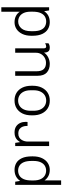

<svg xmlns="http://www.w3.org/2000/svg" viewBox="956 -1716 941 2893"><g transform="rotate(-90 1426.5 -269.5)"><path d="M87 181V-511H135L147 -436Q175 -478 217 -499.5Q259 -521 314 -521Q370 -521 416 -495Q462 -469 489.5 -411Q517 -353 517 -258V-245Q517 -163 489.5 -106Q462 -49 416 -19.5Q370 10 314 10Q260 10 219.5 -11.5Q179 -33 155 -69V181ZM302 -45Q343 -45 376 -65Q409 -85 428.5 -128Q448 -171 448 -236V-262Q448 -338 428.5 -382.5Q409 -427 376 -447Q343 -467 302 -467Q262 -467 228.5 -448Q195 -429 174.5 -384.5Q154 -340 154 -263V-236Q154 -170 174 -127.5Q194 -85 228 -65Q262 -45 302 -45Z M672 0V-511H720L732 -435Q732 -436 739.5 -449Q747 -462 763.5 -479Q780 -496 807.5 -508.5Q835 -521 876 -521Q931 -521 966.5 -498Q1002 -475 1019.5 -437Q1037 -399 1037 -354Q1037 -344 1036 -335.5Q1035 -327 1035 -325H975V-342Q975 -368 965 -396.5Q955 -425 930 -444.5Q905 -464 859 -464Q825 -464 802 -450Q779 -436 765.5 -414Q752 -392 746 -368Q740 -344 740 -325V0Z M1354 10Q1291 10 1241.5 -20.5Q1192 -51 1163.5 -109Q1135 -167 1135 -248V-263Q1135 -346 1164 -403.5Q1193 -461 1243 -491Q1293 -521 1356 -521H1362Q1426 -521 1475.5 -490.5Q1525 -460 1553 -402.5Q1581 -345 1581 -263V-248Q1581 -167 1552 -109Q1523 -51 1473.5 -20.5Q1424 10 1360 10ZM1358 -44Q1401 -44 1436 -65Q1471 -86 1492 -129Q1513 -172 1513 -235V-276Q1513 -340 1492 -382.5Q1471 -425 1436 -446Q1401 -467 1358 -467Q1315 -467 1280 -446Q1245 -425 1224.5 -382.5Q1204 -340 1204 -276V-235Q1204 -172 1224.5 -129Q1245 -86 1280 -65Q1315 -44 1358 -44Z M1910 10Q1831 10 1781 -34Q1731 -78 1731 -175V-511H1799V-193Q1799 -115 1831.5 -81Q1864 -47 1926 -47Q1968 -47 2002.5 -66.5Q2037 -86 2057.5 -120Q2078 -154 2078 -196V-511H2145V-78Q2145 -60 2152.5 -52Q2160 -44 2171 -44Q2182 -44 2196 -48.5Q2210 -53 2221 -60V-10Q2208 0 2190.5 5Q2173 10 2153 10Q2123 10 2107.5 -2.5Q2092 -15 2086.5 -34.5Q2081 -54 2080 -76Q2054 -36 2007 -13Q1960 10 1910 10Z M2539 10Q2483 10 2436.5 -16.5Q2390 -43 2362 -101.5Q2334 -160 2334 -254V-265Q2334 -347 2361.5 -404Q2389 -461 2435 -491Q2481 -521 2537 -521Q2591 -521 2632 -500Q2673 -479 2696 -442V-720H2764V0H2716L2704 -75Q2677 -33 2635.5 -11.5Q2594 10 2539 10ZM2549 -44Q2589 -44 2622.5 -63Q2656 -82 2676.5 -127Q2697 -172 2697 -249V-275Q2697 -342 2677 -384Q2657 -426 2623.5 -446Q2590 -466 2549 -466Q2488 -466 2445.5 -417.5Q2403 -369 2403 -270V-244Q2403 -168 2422.5 -124.5Q2442 -81 2475.5 -62.5Q2509 -44 2549 -44Z"/></g></svg>

Font: Chivo Medium ExtraLight
Style: Regular
Weight: 250
Version: Version 2.002